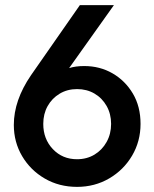

<svg xmlns="http://www.w3.org/2000/svg" viewBox="-20 -720 602 750"><path d="M281 10Q211 10 155 -22.5Q99 -55 66.5 -110Q34 -165 34 -232Q34 -328 101 -426L292 -700H425L250 -454Q275 -462 309 -462Q370 -462 419.5 -433.5Q469 -405 499 -354.5Q529 -304 529 -236Q529 -168 496 -112Q463 -56 406.5 -23Q350 10 281 10ZM281 -98Q319 -98 349 -116Q379 -134 396.5 -165.5Q414 -197 414 -236Q414 -275 396.5 -306Q379 -337 349 -354.5Q319 -372 281 -372Q243 -372 213 -354Q183 -336 166 -305.5Q149 -275 149 -236Q149 -177 186.5 -137.5Q224 -98 281 -98Z"/></svg>

Font: Outfit Medium
Style: Regular
Weight: 500
Designer: Rodrigo Fuenzalida
Foundry: fragTYPE
Version: Version 1.100; ttfautohint (v1.8.4.7-5d5b);gftools[0.9.27]